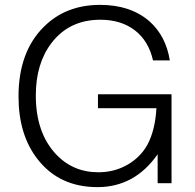

<svg xmlns="http://www.w3.org/2000/svg" viewBox="-20 -752 800 788"><path d="M382 -365H684V0H627V-119Q533 16 380 16Q223 16 134 -99Q56 -199 56 -356Q56 -539 160 -642Q250 -732 391 -732Q516 -732 594 -664Q661 -604 677 -504H608Q590 -584 533.5 -627.5Q477 -671 392 -671Q264 -671 191 -575Q127 -491 127 -360Q127 -209 208 -121Q278 -45 384 -45Q449 -45 502.5 -75.5Q556 -106 585 -158Q617 -218 622 -308H382Z"/></svg>

Font: Almarai Light
Style: Regular
Weight: 300
Designer: Boutros International 2019
Foundry: Created by Boutros International 2019
Version: Version 1.10